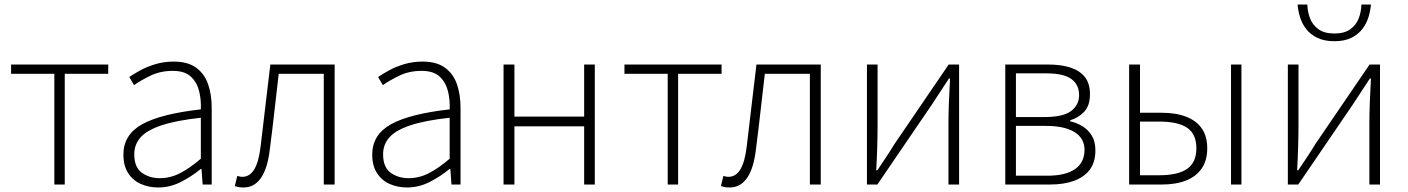

<svg xmlns="http://www.w3.org/2000/svg" viewBox="-20 -815 6217 848"><path d="M220 0V-489H29V-530H458V-489H266V0Z M679 13Q637 13 602 -2.5Q567 -18 546 -50.5Q525 -83 525 -132Q525 -220 607.5 -266Q690 -312 867 -332Q869 -374 859.5 -412.5Q850 -451 823 -476.5Q796 -502 743 -502Q688 -502 644 -480.5Q600 -459 572 -439L551 -475Q570 -488 599 -504Q628 -520 666 -531.5Q704 -543 747 -543Q810 -543 847 -515.5Q884 -488 899.5 -442Q915 -396 915 -340V0H875L870 -69H867Q827 -36 779 -11.5Q731 13 679 13ZM686 -28Q732 -28 775 -50Q818 -72 867 -114V-295Q758 -283 693.5 -261.5Q629 -240 601 -208.5Q573 -177 573 -134Q573 -76 606.5 -52Q640 -28 686 -28Z M1056 13Q1043 13 1034.5 11.5Q1026 10 1017 7L1028 -38Q1033 -37 1038 -35.5Q1043 -34 1050 -34Q1083 -34 1103 -67Q1123 -100 1131 -168Q1142 -259 1152.5 -349.5Q1163 -440 1174 -530H1458V0H1410V-489H1211Q1201 -406 1192 -324Q1183 -242 1172 -158Q1162 -71 1132.5 -29Q1103 13 1056 13Z M1778 13Q1736 13 1701 -2.5Q1666 -18 1645 -50.5Q1624 -83 1624 -132Q1624 -220 1706.5 -266Q1789 -312 1966 -332Q1968 -374 1958.5 -412.5Q1949 -451 1922 -476.5Q1895 -502 1842 -502Q1787 -502 1743 -480.5Q1699 -459 1671 -439L1650 -475Q1669 -488 1698 -504Q1727 -520 1765 -531.5Q1803 -543 1846 -543Q1909 -543 1946 -515.5Q1983 -488 1998.5 -442Q2014 -396 2014 -340V0H1974L1969 -69H1966Q1926 -36 1878 -11.5Q1830 13 1778 13ZM1785 -28Q1831 -28 1874 -50Q1917 -72 1966 -114V-295Q1857 -283 1792.5 -261.5Q1728 -240 1700 -208.5Q1672 -177 1672 -134Q1672 -76 1705.5 -52Q1739 -28 1785 -28Z M2204 0V-530H2252V-300H2560V-530H2607V0H2560V-257H2252V0Z M2929 0V-489H2738V-530H3167V-489H2975V0Z M3203 13Q3190 13 3181.5 11.5Q3173 10 3164 7L3175 -38Q3180 -37 3185 -35.5Q3190 -34 3197 -34Q3230 -34 3250 -67Q3270 -100 3278 -168Q3289 -259 3299.5 -349.5Q3310 -440 3321 -530H3605V0H3557V-489H3358Q3348 -406 3339 -324Q3330 -242 3319 -158Q3309 -71 3279.5 -29Q3250 13 3203 13Z M3809 0V-530H3856V-263Q3856 -220 3854.5 -168Q3853 -116 3850 -63H3855Q3872 -88 3893.5 -120.5Q3915 -153 3930 -178L4170 -530H4216V0H4169V-267Q4169 -311 4171 -363Q4173 -415 4176 -468H4171Q4155 -443 4133 -410Q4111 -377 4095 -352L3855 0Z M4420 0V-530H4610Q4668 -530 4709.5 -516Q4751 -502 4772.5 -473.5Q4794 -445 4794 -399Q4794 -349 4769 -322Q4744 -295 4707 -284V-279Q4735 -273 4760 -258Q4785 -243 4801.5 -217Q4818 -191 4818 -151Q4818 -99 4793.5 -66Q4769 -33 4724 -16.5Q4679 0 4617 0ZM4467 -298H4592Q4675 -298 4710.5 -324.5Q4746 -351 4746 -395Q4746 -441 4712 -466Q4678 -491 4601 -491H4467ZM4467 -39H4606Q4687 -39 4728.5 -68.5Q4770 -98 4770 -153Q4770 -204 4726 -231.5Q4682 -259 4598 -259H4467Z M4967 0V-530H5015V-317H5111Q5174 -317 5219 -299.5Q5264 -282 5288 -247.5Q5312 -213 5312 -160Q5312 -107 5288 -71.5Q5264 -36 5219 -18Q5174 0 5111 0ZM5015 -41H5101Q5183 -41 5223.5 -69.5Q5264 -98 5264 -160Q5264 -223 5223.5 -250.5Q5183 -278 5101 -278H5015ZM5417 0V-530H5463V0Z M5668 0V-530H5715V-263Q5715 -220 5713.5 -168Q5712 -116 5709 -63H5714Q5731 -88 5752.5 -120.5Q5774 -153 5789 -178L6029 -530H6075V0H6028V-267Q6028 -311 6030 -363Q6032 -415 6035 -468H6030Q6014 -443 5992 -410Q5970 -377 5954 -352L5714 0ZM5874 -633Q5828 -633 5797 -648.5Q5766 -664 5748 -688Q5730 -712 5721.5 -740.5Q5713 -769 5711 -795H5754Q5755 -763 5766 -734Q5777 -705 5803 -686Q5829 -667 5874 -667Q5918 -667 5944 -686Q5970 -705 5981 -734Q5992 -763 5993 -795H6035Q6033 -769 6024.5 -740.5Q6016 -712 5998 -688Q5980 -664 5949.5 -648.5Q5919 -633 5874 -633Z"/></svg>

Font: Noto Sans KR ExtraLight
Style: Regular
Weight: 250
Designer: Ryoko NISHIZUKA  (kana, bopomofo & ideographs); Paul D. Hunt (Latin, Greek & Cyrillic); Sandoll Communications , Soo-you
Foundry: Adobe
Version: Version 2.004-H2;hotconv 1.0.118;makeotfexe 2.5.65603